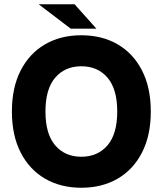

<svg xmlns="http://www.w3.org/2000/svg" viewBox="-20 -870 766 904"><path d="M363 14Q266 14 192.5 -28.5Q119 -71 77.5 -151.5Q36 -232 36 -345Q36 -458 77.5 -538.5Q119 -619 192.5 -661.5Q266 -704 363 -704Q460 -704 533.5 -661.5Q607 -619 648.5 -538.5Q690 -458 690 -345Q690 -232 648.5 -151.5Q607 -71 533.5 -28.5Q460 14 363 14ZM363 -132Q440 -132 486 -185.5Q532 -239 532 -345Q532 -451 486 -504.5Q440 -558 363 -558Q286 -558 240 -504.5Q194 -451 194 -345Q194 -239 240 -185.5Q286 -132 363 -132ZM313 -735 162 -850H331L434 -735Z"/></svg>

Font: Radio Canada Big
Style: Bold
Weight: 700
Designer: Étienne Aubert Bonn
Foundry: Coppers and Brasses
Version: Version 1.001